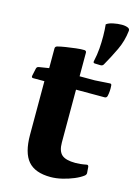

<svg xmlns="http://www.w3.org/2000/svg" viewBox="-122 -855 654 932"><g transform="rotate(15 205.5 -389.0)"><path d="M227.3 12.3Q149.5 12.3 114.1 -28.9Q78.7 -70 78.7 -160.1V-462.7L84.8 -496.7V-595.6Q84.8 -605.2 94.8 -608.2Q111.3 -612.6 135.9 -616.4Q160.5 -620.2 185.5 -623.2Q210.5 -626.2 228 -625.6Q237.6 -624.4 237.6 -615V-163.8Q237.6 -120.9 257.6 -103Q277.7 -85.1 326.2 -85.1Q337.5 -85.1 351.5 -86.5Q365.4 -87.9 381.3 -91.1Q390.3 -93.1 391.9 -83.1L394.1 -54.9Q395.7 -46.3 387.7 -38.7Q370.5 -25.2 342.9 -13.6Q315.4 -2 285.1 5.1Q254.7 12.3 227.3 12.3ZM22.2 -429.5Q13 -429.5 14.6 -439.5L22.7 -477.5Q24.7 -487.1 34.7 -488.7L84.8 -496.7H314.3L388 -501.4Q397.6 -502.6 397.6 -492Q398.6 -479.3 397.8 -465.9Q397 -452.4 393.8 -439.1Q390.8 -429.5 381.2 -429.5ZM403.3 -785.6Q412.5 -781 411.3 -771Q405.8 -719.6 383.7 -673.2Q361.6 -626.8 336.3 -582.4Q331.1 -574.4 321.1 -574.8L292.9 -575.7Q283.3 -576.1 285.7 -586.1Q293.3 -619.4 295.8 -651.9Q298.2 -684.3 297.9 -715.2Q297.6 -746.1 294.8 -773Q305.8 -782 328.1 -786.7Q350.5 -791.5 371.9 -791.5Q382.2 -791.5 390.1 -789.8Q398 -788.1 403.3 -785.6Z"/></g></svg>

Font: Hahmlet
Style: Regular
Weight: 400
Designer: Minjoo Ham & Mark Frömberg
Foundry: hypertype
Version: Version 1.002